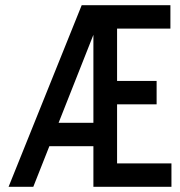

<svg xmlns="http://www.w3.org/2000/svg" viewBox="-20 -718 690 738"><path d="M13 0 294 -698H384L108 0ZM144 -156V-246H376V-156ZM339 0V-698H635V-608H430V-407H582V-317H430V-90H639V0Z"/></svg>

Font: Azeret Mono Thin
Style: Regular
Weight: 400
Version: Version 1.002